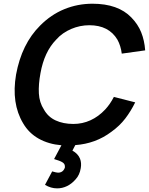

<svg xmlns="http://www.w3.org/2000/svg" viewBox="-20 -786 820 1058"><path d="M607.5 -252 725 -222Q701 -173 670.2 -132.8Q639.5 -92.5 593.5 -59.5Q507 5.5 395 13.5L379 44Q409.5 60.5 421 88.5Q430 112 425 140.5Q419 178.5 396 203Q375 227 349.2 239.5Q323.5 252 295 252Q260 252 228 232.5L267.5 158.5Q291.5 165.5 300 165.5Q318.5 165.5 329 153Q335 145.5 337.5 137.5Q338 132.5 337.5 129Q337 121.5 333.2 116.5Q329.5 111.5 322.2 107.2Q315 103 304 99Q293 95 278 90.5L318.5 14.5Q247.5 8.5 193.2 -22Q139 -52.5 107.5 -106.5Q41.5 -216.5 68.5 -375Q99.5 -544 201 -645Q261 -705.5 334.5 -735.5Q408 -765.5 489.5 -765.5Q631 -765.5 704 -689.5Q740.5 -652 758.2 -607.5Q776 -563 780 -508.5L651 -490.5Q645.5 -534 627 -567.5Q579.5 -647 472 -647Q446.5 -647 421.2 -641.8Q396 -636.5 372.5 -626.5Q349 -616.5 327.8 -601.8Q306.5 -587 289.5 -567.5Q224 -500.5 203 -382.5Q191.5 -321 194.2 -271Q197 -221 222 -182.5Q244.5 -142 286.5 -122.5Q328.5 -103 384.5 -103Q434 -103 478.5 -123.2Q523 -143.5 559.5 -182.5Q587 -212 607.5 -252Z"/></svg>

Font: Russisch Sans
Style: Bold Italic
Weight: 700
Italic angle: -10°
Designer: Michael Sharanda (font) & Cristiano Sobral (main changes)
Foundry: Michael Sharanda
Version: Version 2.00;September 8, 2020;FontCreator 13.0.0.2681 64-bi